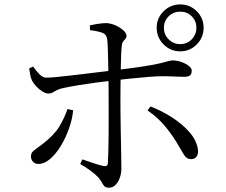

<svg xmlns="http://www.w3.org/2000/svg" viewBox="-20 -832 1040 883"><path d="M700.6 -704.2Q700.6 -748.8 732.4 -780.2Q764.3 -811.7 808.9 -811.7Q853.5 -811.7 884.9 -780.2Q916.4 -748.8 916.4 -704.2Q916.4 -659.6 884.9 -627.7Q853.5 -595.9 808.9 -595.9Q764.3 -595.9 732.4 -627.7Q700.6 -659.6 700.6 -704.2ZM733.8 -704.2Q733.8 -673 755.7 -651.1Q777.7 -629.1 808.9 -629.1Q840.3 -629.1 861.7 -651.1Q883.2 -673 883.2 -704.2Q883.2 -735.6 861.7 -757Q840.3 -778.5 808.9 -778.5Q777.7 -778.5 755.7 -757Q733.8 -735.6 733.8 -704.2ZM358.8 -99.1Q383.5 -90.7 409.8 -81.7Q436.1 -72.6 455.1 -68.7Q463.9 -67.1 469.5 -69.3Q475.1 -71.5 476.1 -81.5Q477.3 -99.4 478.2 -134.8Q479.1 -170.3 479.5 -214.1Q479.9 -258 479.8 -300.9Q479.6 -343.9 479.6 -375.9Q479.6 -397.1 479.4 -427Q479.2 -457 478.6 -490.4Q478 -523.7 477.3 -555.6Q476.6 -587.4 475.7 -612.4Q474.8 -637.4 473.1 -649.7Q470.7 -672.8 452.2 -680.5Q433.8 -688.3 394.2 -693.3L393.2 -715.2Q410.4 -719.3 431.5 -722.5Q452.5 -725.7 468.9 -725.7Q489.8 -724.9 511.1 -715.4Q532.5 -705.9 547.1 -692.6Q561.7 -679.4 561.7 -667.7Q561.7 -658.6 556.4 -653.1Q551.1 -647.5 546.1 -640.9Q541.1 -634.3 539.7 -619.5Q537.8 -601 536.8 -570.6Q535.8 -540.2 535.2 -504.8Q534.6 -469.5 534.2 -435.4Q533.8 -401.3 533.8 -374.3Q533.8 -351.9 534.1 -315.5Q534.4 -279.1 535.2 -237.9Q536 -196.6 536.7 -157.8Q537.5 -119 537.8 -91.3Q538.1 -63.7 538.1 -55.2Q538.1 -34.3 531 -14.4Q523.9 5.6 511.2 18.4Q498.6 31.2 481 31.2Q467.1 31.2 460.7 25Q454.3 18.8 449.2 8.4Q444.1 -2 432.7 -15.3Q419.1 -30.4 395.9 -47.4Q372.6 -64.5 348.8 -77.9ZM114.1 -517.3 132.4 -526Q146.3 -505.8 162 -490Q177.7 -474.1 194 -474.9Q209.4 -474.9 238.8 -477.7Q268.3 -480.5 305.1 -484.8Q341.9 -489.1 378.9 -493.5Q415.9 -497.9 447.3 -501.8Q478.6 -505.7 497 -507.7Q589 -518.7 641.2 -526.9Q693.4 -535.1 718.8 -541.5Q744.2 -547.9 754.8 -551Q765.4 -554.1 774.2 -554.1Q792.9 -554.1 813.1 -547.2Q833.4 -540.4 847.6 -529.6Q861.8 -518.8 861.8 -507.2Q861.8 -491.5 853.6 -485.1Q845.5 -478.7 826.4 -478.7Q804.7 -478.7 781 -480.1Q757.3 -481.4 724.6 -481.4Q701.2 -481.4 661.3 -478.2Q621.4 -475.1 578.3 -470.5Q535.3 -465.9 499.4 -461.9Q466.5 -458.1 425.1 -452.6Q383.6 -447.1 343.6 -440.6Q303.6 -434.1 274 -427.7Q253.6 -423.7 242.2 -417.7Q230.7 -411.6 222.3 -406.7Q213.8 -401.8 201.9 -401.8Q191.1 -401.8 176.5 -410.5Q161.9 -419.1 148.4 -433Q134.8 -446.9 126.6 -462.8Q122.2 -472.5 119.1 -487.9Q116.1 -503.3 114.1 -517.3ZM799.5 -164.7Q780.1 -199.9 745.7 -243.5Q711.4 -287.2 658.5 -324.5L672 -342.3Q723.2 -322.8 769.9 -292.9Q816.6 -263 849.3 -226.5Q882.1 -190 889.7 -148.8Q893.8 -127.4 885.2 -113.7Q876.6 -100 858.8 -100Q838 -100 825.9 -120.6Q813.7 -141.1 799.5 -164.7ZM290.3 -330.5 316.5 -324.8Q312.6 -284.1 297.3 -240.8Q281.9 -197.4 259.5 -160.6Q237 -123.7 210.3 -100.9Q183.6 -78 157.1 -78Q140.7 -78 131.6 -88.3Q122.4 -98.6 122.4 -112.2Q122.4 -125.2 128.8 -132.7Q135.1 -140.2 146.4 -148Q157.7 -155.8 173.5 -167.9Q227.7 -209 252 -248.9Q276.3 -288.8 290.3 -330.5Z"/></svg>

Font: Noto Serif TC
Style: Regular
Weight: 200
Designer: Ryoko NISHIZUKA 西塚涼子 (kana & ideographs); Frank Grießhammer (Latin, Greek & Cyrillic); Wenlong ZHANG 张文龙 (bopomofo); San
Foundry: Adobe
Version: Version 2.001;hotconv 1.1.0;makeotfexe 2.6.0